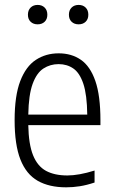

<svg xmlns="http://www.w3.org/2000/svg" viewBox="-20 -772 474 801"><path d="M256 9.5Q185 9.5 137.2 -17.8Q89.5 -45 65.2 -106.5Q41 -168 41 -271Q41 -372.5 64.5 -433.8Q88 -495 129.5 -522.2Q171 -549.5 225 -549.5Q278.5 -549.5 317.5 -522.5Q356.5 -495.5 377.8 -434.2Q399 -373 399 -270.5V-250H98Q99.5 -170 118 -124.2Q136.5 -78.5 172 -59.2Q207.5 -40 261 -40Q308.5 -40 374.5 -60.5V-10.5Q341.5 0.5 312.8 5Q284 9.5 256 9.5ZM224.5 -504.5Q189.5 -504.5 161.2 -486.2Q133 -468 116.2 -422.2Q99.5 -376.5 98 -294H344Q343 -376.5 327.8 -422.2Q312.5 -468 286 -486.2Q259.5 -504.5 224.5 -504.5ZM308 -670.5Q290 -670.5 278.8 -681.2Q267.5 -692 267.5 -710.5Q267.5 -729.5 278.8 -740.5Q290 -751.5 308 -751.5Q326 -751.5 337.2 -740.5Q348.5 -729.5 348.5 -710.5Q348.5 -692 337.2 -681.2Q326 -670.5 308 -670.5ZM137 -670.5Q119 -670.5 107.8 -681.2Q96.5 -692 96.5 -710.5Q96.5 -729.5 107.8 -740.5Q119 -751.5 137 -751.5Q155 -751.5 166.2 -740.5Q177.5 -729.5 177.5 -710.5Q177.5 -692 166.2 -681.2Q155 -670.5 137 -670.5Z"/></svg>

Font: Encode Sans Condensed Light
Style: Regular
Weight: 300
Width: 3
Designer: Multiple Designers
Foundry: Impallari Type
Version: Version 3.000; ttfautohint (v1.8.3) -l 8 -r 50 -G 200 -x 14 